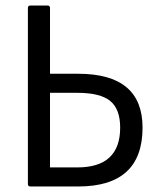

<svg xmlns="http://www.w3.org/2000/svg" viewBox="-20 -675 576 695"><path d="M90 0Q81 0 81 -9V-646Q81 -655 90 -655H152Q161 -655 161 -646V-408H263Q496 -408 496 -213Q496 0 263 0ZM161 -69H260Q415 -69 415 -213Q415 -280 379 -309.5Q343 -339 260 -339H161Z"/></svg>

Font: Sofia Sans Semi Condensed
Style: Regular
Weight: 400
Designer: Botio Nikoltchev, Ani Petrova
Foundry: lettersoup
Version: Version 4.100; ttfautohint (v1.8.4.7-5d5b)